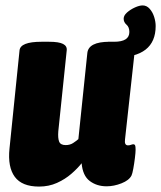

<svg xmlns="http://www.w3.org/2000/svg" viewBox="-20 -679 594 708"><path d="M124 9Q61 9 34.5 -27Q8 -63 15 -131L52 -493Q55 -525 133 -525H161Q197 -525 212.5 -517Q228 -509 226 -493L195 -195Q193 -170 198 -157Q203 -144 222 -144Q238 -144 249.5 -151.5Q261 -159 269 -166L302 -483Q306 -525 384 -525H404Q480 -525 476 -483L441 -165Q438 -143 452 -143Q458 -143 463 -145Q468 -147 472 -147Q476 -147 478 -143.5Q480 -140 480 -127Q480 -117 477.5 -96.5Q475 -76 471.5 -57Q468 -38 465 -32Q456 -14 428 -3Q400 8 373 8Q337 8 311 -11.5Q285 -31 281 -77Q266 -58 243 -38Q220 -18 190 -4.5Q160 9 124 9ZM405 -467 378 -525H401Q457 -525 457 -561Q457 -579 446.5 -588Q436 -597 436 -610Q436 -622 448.5 -633Q461 -644 477.5 -651.5Q494 -659 506 -659Q521 -659 532 -646.5Q543 -634 548.5 -616.5Q554 -599 554 -583Q554 -467 405 -467Z"/></svg>

Font: Asap Condensed Condensed Black
Style: Italic
Weight: 900
Width: 3
Italic angle: -6°
Designer: Pablo Cosgaya
Foundry: Omnibus-Type
Version: Version 3.001; ttfautohint (v1.8.4.7-5d5b)